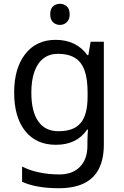

<svg xmlns="http://www.w3.org/2000/svg" viewBox="-20 -757 655 1017"><path d="M275 -546Q328 -546 370.5 -526Q413 -506 443 -465H448L460 -536H530V9Q530 85 504 136.5Q478 188 425 214Q372 240 290 240Q232 240 183.5 231.5Q135 223 97 206V125Q135 145 186 156Q237 167 295 167Q364 167 403.5 126.5Q443 86 443 16V-5Q443 -17 444 -39.5Q445 -62 446 -71H442Q414 -30 372.5 -10Q331 10 276 10Q172 10 113.5 -63Q55 -136 55 -267Q55 -395 113.5 -470.5Q172 -546 275 -546ZM287 -472Q242 -472 210.5 -448Q179 -424 162.5 -378Q146 -332 146 -266Q146 -167 182.5 -114.5Q219 -62 289 -62Q330 -62 359 -72.5Q388 -83 407 -105.5Q426 -128 435 -163Q444 -198 444 -246V-267Q444 -340 427.5 -385Q411 -430 376 -451Q341 -472 287 -472ZM298 -737Q318 -737 333.5 -723.5Q349 -710 349 -681Q349 -653 333.5 -639Q318 -625 298 -625Q276 -625 261 -639Q246 -653 246 -681Q246 -710 261 -723.5Q276 -737 298 -737Z"/></svg>

Font: hexbangla15
Style: Regular
Weight: 400
Designer: Jelle Bosma - Monotype Design Team
Foundry: Monotype Imaging Inc.
Version: Version 2.006